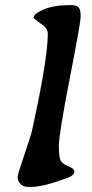

<svg xmlns="http://www.w3.org/2000/svg" viewBox="-20 -737 365 763"><path d="M300.3 -668.9Q300.3 -646.5 257.1 -425Q213.9 -203.6 213.9 -156.5Q213.9 -109.4 222.2 -96.9Q230.5 -84.5 252.9 -75.7Q275.4 -66.9 275.4 -55.2Q275.4 -40 247.6 -29.8Q151.4 5.9 102.1 5.9H92.3Q72.3 5.9 61.3 -6.1Q50.3 -18.1 50.3 -29.3V-36.6Q50.3 -44.4 76.4 -120.6Q102.5 -196.8 107.4 -218.8Q169.9 -503.4 169.9 -602.1Q169.9 -623 150.9 -636.7Q113.3 -663.6 113.3 -666.5Q113.3 -682.1 154.1 -699.5Q194.8 -716.8 260.3 -716.8Q285.6 -716.8 293 -707Q300.3 -697.3 300.3 -678.2Z"/></svg>

Font: Averia Serif Libre
Style: Bold Italic
Weight: 700
Italic angle: -6.90001°
Version: Version 1.002